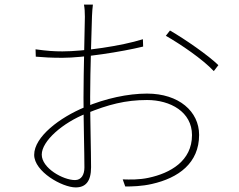

<svg xmlns="http://www.w3.org/2000/svg" viewBox="-20 -805 1040 837"><path d="M385 -785H346C349 -770 350 -751 350 -732C350 -696 344 -495 344 -379C344 -278 348 -139 348 -75C348 -44 335 -20 307 -20C255 -20 162 -72 162 -131C162 -190 253 -270 358 -311C451 -349 527 -369 621 -369C723 -369 817 -317 817 -216C817 -103 722 -50 628 -30C587 -21 546 -22 515 -23L526 8C555 8 599 7 642 -3C758 -29 848 -94 848 -217C848 -319 760 -397 621 -397C538 -397 440 -376 350 -338C241 -293 129 -209 129 -130C129 -57 251 12 310 12C353 12 377 -14 377 -76C377 -143 373 -283 373 -382C373 -496 380 -695 381 -734C382 -756 383 -768 385 -785ZM721 -672 703 -649C769 -611 862 -548 912 -495L932 -521C889 -563 787 -634 721 -672ZM135 -590 136 -558C169 -555 205 -553 252 -553C343 -553 510 -579 604 -602L603 -634C507 -604 345 -581 252 -581C215 -581 186 -583 135 -590Z"/></svg>

Font: Source Han Sans JP VF
Style: Regular
Weight: 250
Designer: Ryoko NISHIZUKA 西塚涼子 (kana, bopomofo & ideographs); Paul D. Hunt (Latin, Greek & Cyrillic); Sandoll Communications 산돌커뮤니
Foundry: Adobe
Version: Version 2.004;hotconv 1.0.118;makeotfexe 2.5.65603